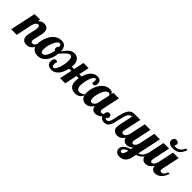

<svg xmlns="http://www.w3.org/2000/svg" viewBox="166 -1994 3519 3519"><g transform="rotate(45 1926.0 -234.5)"><path d="M269 -29.3Q243.2 -59.6 243.2 -106.9Q243.2 -129.4 248.8 -159.2Q254.4 -189 265.6 -235.8Q276.9 -283.7 282.5 -312.3Q288.1 -340.8 288.1 -361.8Q288.1 -413.1 252 -413.1Q226.6 -413.1 205.1 -386.2Q187 -363.3 173.8 -320.8L106 0H-38.1L67.9 -500H211.9L201.2 -448.2Q230.5 -481 264.2 -494.1Q289.1 -503.9 317.9 -503.9Q368.7 -503.9 397.9 -477.5Q429.2 -448.7 429.2 -391.1Q429.2 -356.4 416.5 -300.8Q413.1 -284.7 405.3 -252.4Q391.1 -198.2 384.8 -166Q380.9 -145.5 380.9 -132.8Q380.9 -112.8 389.9 -101.8Q398.9 -90.8 420.9 -90.8Q450.7 -90.8 471.2 -115.2Q486.8 -133.8 504.9 -179.2H546.9Q509.8 -69.3 453.1 -25.4Q413.1 5.9 360.8 5.9Q298.8 5.9 269 -29.3Z M912.1 -27.3Q886.7 -54.2 886.7 -100.1Q886.7 -140.6 903.6 -162.4Q920.4 -184.1 947.8 -184.1Q957.5 -184.1 965.3 -180.9Q973.1 -177.7 981.9 -169.9Q968.8 -135.7 968.8 -102.1Q968.8 -75.7 979.2 -61.3Q989.7 -46.9 1004.9 -46.9Q1032.7 -46.9 1058.6 -94.2Q1082.5 -136.7 1098.1 -204.6Q1113.8 -272 1113.8 -330.1Q1113.8 -387.2 1100.1 -411.6Q1086.9 -435.1 1060.1 -435.1Q1044.4 -435.1 1027.6 -426.5Q1010.7 -418 990.2 -400.4Q955.1 -370.1 891.1 -296.9H889.6Q883.8 -229 863.3 -173.1Q842.8 -117.2 810.5 -77.1Q778.8 -38.1 737.8 -17.1Q696.8 3.9 650.9 3.9Q576.7 3.9 536.1 -32.2Q490.7 -72.3 490.7 -153.8Q490.7 -184.6 497.1 -221.9Q503.4 -259.3 516.6 -297.4Q546.9 -388.2 603 -442.4Q670.9 -508.8 764.6 -508.8Q888.2 -508.8 893.1 -357.9Q927.2 -406.7 954.8 -437Q982.4 -467.3 1007.8 -483.9Q1030.8 -498.5 1052.5 -503.7Q1074.2 -508.8 1101.1 -508.8Q1128.9 -508.8 1153.8 -498Q1178.7 -487.3 1196.8 -467.3Q1215.3 -446.3 1225.6 -416.7Q1235.8 -387.2 1235.8 -350.1Q1235.8 -327.1 1232.9 -299.8H1293L1335 -500H1468.8L1426.8 -299.8H1483.9Q1511.7 -390.6 1557.6 -443.8Q1613.8 -508.8 1689 -508.8Q1744.6 -508.8 1771 -480Q1792 -456.5 1792 -417Q1792 -381.8 1777.6 -363Q1763.2 -344.2 1740.7 -344.2Q1723.1 -344.2 1706.1 -356Q1715.8 -386.7 1715.8 -415Q1715.8 -434.1 1710 -445.1Q1704.1 -456.1 1692.9 -456.1Q1680.2 -456.1 1667 -443.6Q1653.8 -431.2 1641.6 -409.2Q1616.7 -363.8 1601.6 -298.8Q1585 -231 1585 -172.9Q1585 -120.1 1604.5 -94Q1624 -67.9 1658.7 -67.9Q1715.3 -67.9 1773.9 -122.1Q1763.2 -66.4 1730.5 -34.7Q1705.6 -10.3 1666.5 -0.5Q1642.6 5.9 1608.9 5.9Q1575.2 5.9 1548.1 -5.4Q1521 -16.6 1502 -37.6Q1482.9 -58.1 1472.9 -87.4Q1462.9 -116.7 1462.9 -152.8Q1462.9 -178.7 1464.4 -199Q1465.8 -219.2 1470.7 -240.2H1413.1L1362.8 0H1229L1279.8 -240.2H1222.7Q1213.4 -193.8 1195.8 -150.4Q1178.2 -106.9 1153.3 -73.2Q1125.5 -36.1 1089.6 -15.1Q1053.7 5.9 1009.8 5.9Q942.9 5.9 912.1 -27.3ZM761.2 -146Q777.3 -174.3 789.1 -212.4Q800.8 -250.5 806.6 -293.9Q792 -297.9 785.9 -308.6Q779.8 -319.3 779.8 -335.9Q779.8 -356.4 788.1 -370.1Q796.4 -383.8 811 -390.1Q809.1 -421.9 800.8 -435.5Q796.4 -442.4 789.8 -445.3Q783.2 -448.2 772.9 -448.2Q739.3 -448.2 707 -397.5Q677.2 -351.6 658.2 -284.2Q639.6 -218.3 639.6 -167Q639.6 -142.1 642.3 -126.5Q645 -110.8 651.4 -102.1Q657.2 -93.3 666.5 -89.6Q675.8 -85.9 690.9 -85.9Q708.5 -85.9 726.8 -101.8Q745.1 -117.7 761.2 -146Z M1800.8 -29.8Q1759.8 -71.8 1759.8 -154.8Q1759.8 -189.9 1766.8 -229Q1773.9 -268.1 1787.6 -306.2Q1818.8 -392.1 1873 -444.8Q1935.5 -504.9 2017.1 -504.9Q2057.6 -504.9 2077.9 -491Q2098.1 -477.1 2098.1 -454.1V-446.8L2108.9 -500H2252.9L2181.2 -160.2Q2176.8 -145.5 2176.8 -127.9Q2176.8 -85 2217.8 -85Q2245.1 -85 2267.6 -112.8Q2286.6 -136.2 2298.8 -179.2H2340.8Q2314 -103 2275.9 -58.6Q2243.7 -22 2203.1 -5.9Q2173.3 5.9 2140.1 5.9Q2097.7 5.9 2072.5 -17.3Q2047.4 -40.5 2042 -85.9Q2013.7 -45.9 1982.4 -23.4Q1942.4 5.9 1893.1 5.9Q1835.9 5.9 1800.8 -29.8ZM2005.9 -113.3Q2032.2 -138.7 2041 -179.2L2088.9 -404.8Q2088.9 -409.7 2086.7 -416.3Q2084.5 -422.9 2080.6 -428.7Q2068.8 -442.9 2047.9 -442.9Q2027.8 -442.9 2009 -429.7Q1990.2 -416.5 1973.6 -393.1Q1944.3 -350.6 1925.3 -282.2Q1916.5 -252 1912.1 -222.4Q1907.7 -192.9 1907.7 -168.9Q1907.7 -119.1 1926.3 -101.6Q1932.6 -94.7 1940.4 -92.8Q1948.2 -90.8 1958 -90.8Q1969.2 -90.8 1981.7 -96.7Q1994.1 -102.5 2005.9 -113.3Z M2286.6 -29.8Q2273.9 -44.9 2267.3 -65.2Q2260.7 -85.4 2260.7 -106.9Q2260.7 -142.6 2277.3 -164.8Q2293.9 -187 2322.8 -187Q2346.2 -187 2360.6 -172.6Q2375 -158.2 2375 -134.8Q2375 -113.3 2365 -100.8Q2355 -88.4 2340.3 -88.4Q2336.9 -88.4 2335 -88.9Q2335.9 -75.2 2343.3 -67.9Q2353 -57.1 2374 -57.1Q2397.5 -57.1 2412.6 -72.3Q2427.7 -87.4 2438.5 -116.2Q2448.7 -145.5 2455.6 -178.7Q2460.4 -206.5 2467.3 -235.8L2470.7 -252Q2486.3 -328.6 2505.6 -377.4Q2524.9 -426.3 2549.3 -454.1Q2571.3 -480 2598.9 -490Q2626.5 -500 2662.6 -500H2810.1L2756.8 -252L2739.3 -174.8Q2732.9 -146.5 2732.9 -132.8Q2732.9 -90.8 2772.9 -90.8Q2787.6 -90.8 2798.8 -95.9Q2810.1 -101.1 2819.8 -112.3Q2828.6 -122.6 2837.2 -138.2Q2845.7 -153.8 2856.9 -179.2H2898.9Q2835.9 5.9 2712.9 5.9Q2655.8 5.9 2623.5 -26.4Q2609.4 -40.5 2602.1 -59.8Q2594.7 -79.1 2594.7 -100.1Q2594.7 -142.1 2616.7 -235.8L2660.6 -434.1Q2634.3 -434.1 2615.7 -423.3Q2597.2 -412.6 2583 -389.6Q2569.3 -367.7 2558.1 -332.5Q2546.9 -297.4 2534.7 -242.2L2532.7 -232.4Q2517.6 -161.6 2507.1 -123.5Q2496.6 -85.4 2481.9 -58.6Q2463.9 -25.9 2437.3 -10Q2410.6 5.9 2370.6 5.9Q2315.9 5.9 2286.6 -29.8Z M2934.1 225.6Q2918.5 213.4 2909.7 195.1Q2900.9 176.8 2900.9 152.8Q2900.9 96.2 2954.1 55.7Q2994.1 25.9 3064 3.9L3076.2 -49.8Q3046.9 -17.6 3012.7 -4.4Q2986.3 5.9 2956.1 5.9Q2908.2 5.9 2880.4 -22.5Q2849.1 -53.7 2849.1 -113.8Q2849.1 -142.1 2856.9 -179.2L2924.8 -500H3068.8L2997.1 -160.2Q2994.1 -147.9 2994.1 -134.8Q2994.1 -115.7 3000.5 -104.5Q3007.8 -90.8 3023.9 -90.8Q3050.3 -90.8 3071.3 -114.3Q3089.4 -134.3 3102.1 -172.9L3171.9 -500H3315.9L3216.8 -36.1Q3264.2 -51.8 3292.5 -83Q3323.2 -116.7 3342.8 -179.2H3384.8Q3357.9 -90.3 3304.7 -42Q3265.6 -6.8 3208 7.8L3192.9 80.1Q3173.8 175.8 3116.7 218.8Q3075.2 250 3012.7 250Q2989.3 250 2969 243.9Q2948.7 237.8 2934.1 225.6ZM3022 149.9Q3038.6 128.4 3047.9 83L3053.7 54.2Q3008.3 71.3 2985.8 88.9Q2956.1 111.3 2956.1 139.2Q2956.1 152.3 2964.4 161.1Q2973.6 171.9 2989.7 171.9Q3004.9 171.9 3022 149.9Z M3472.7 -634.8Q3472.7 -667.5 3490.7 -687.7Q3508.8 -708 3539.6 -708Q3568.8 -708 3585.2 -694.1Q3601.6 -680.2 3601.6 -653.8Q3601.6 -642.1 3598.1 -632.8Q3591.8 -615.2 3577.6 -606Q3589.4 -602.1 3617.7 -602.1Q3665.5 -602.1 3702.6 -626.5Q3747.1 -655.3 3772 -719.2H3814Q3781.2 -625 3726.6 -584.5Q3678.2 -548.8 3602.5 -548.8Q3540.5 -548.8 3506.6 -571.8Q3472.7 -594.7 3472.7 -634.8ZM3366.2 -22.5Q3335 -53.7 3335 -113.8Q3335 -142.1 3342.8 -179.2L3410.6 -500H3554.7L3482.9 -160.2Q3480 -145 3480 -131.8Q3480 -90.8 3509.8 -90.8Q3537.1 -90.8 3559.1 -115.7Q3576.7 -136.7 3589.8 -179.2L3657.7 -500H3801.8L3730 -160.2Q3725.6 -145.5 3725.6 -127.9Q3725.6 -107.4 3735.4 -99.1Q3745.1 -90.8 3766.6 -90.8Q3794.4 -90.8 3816.4 -115.7Q3835.9 -137.7 3847.7 -179.2H3889.6Q3862.8 -103 3824.7 -58.6Q3792.5 -22 3752 -5.9Q3722.2 5.9 3689 5.9Q3646 5.9 3620.6 -18.1Q3595.2 -42 3589.8 -88.9Q3555.7 -34.2 3512.7 -10.7Q3481.9 5.9 3441.9 5.9Q3394 5.9 3366.2 -22.5Z"/></g></svg>

Font: Pattaya
Style: Regular
Weight: 400
Designer: Pablo Impallari / Thai characters Designed by Thanarat Vachiruckul and Suppakit Chalermlarp
Foundry: Pablo Impallari
Version: Version 2.001